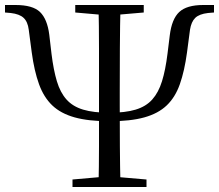

<svg xmlns="http://www.w3.org/2000/svg" viewBox="-26 -748 876 768"><path d="M412 -263Q328 -263 272.5 -278.5Q217 -294 183 -326.5Q149 -359 130 -411.5Q111 -464 101 -538L89 -629Q85 -661 68.5 -676.5Q52 -692 17 -696L-6 -698V-728H36Q105 -728 134 -700Q163 -672 171 -610L180 -533Q188 -468 201.5 -423Q215 -378 240 -350Q265 -322 306.5 -309.5Q348 -297 412 -297Q475 -297 516.5 -309.5Q558 -322 583 -350Q608 -378 622 -423Q636 -468 644 -533L653 -606Q661 -672 691 -700Q721 -728 787 -728H830V-698L806 -696Q771 -692 755 -676.5Q739 -661 734 -629L722 -538Q712 -464 693.5 -411.5Q675 -359 641 -326.5Q607 -294 551.5 -278.5Q496 -263 412 -263ZM368 0Q370 -84 370 -162Q370 -240 370 -326V-380Q370 -464 370 -554.5Q370 -645 368 -728H456Q454 -645 453.5 -555Q453 -465 453 -380V-326Q453 -242 453.5 -163Q454 -84 456 0ZM264 0V-30L401 -42H421L560 -30V0ZM275 -698V-728H549V-698L421 -687H401Z"/></svg>

Font: Noto Serif KR
Style: Regular
Weight: 400
Designer: Ryoko NISHIZUKA  (kana & ideographs); Frank Grießhammer (Latin, Greek & Cyrillic); Wenlong ZHANG  (bopomofo); Sandoll Co
Foundry: Adobe
Version: Version 2.003-H1;hotconv 1.1.1;makeotfexe 2.6.0